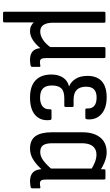

<svg xmlns="http://www.w3.org/2000/svg" viewBox="250 -785 720 1260"><g transform="rotate(90 610.0 -155.0)"><path d="M65 185Q57 185 57 176V-478Q57 -487 65 -487H121Q129 -487 129 -478V-145Q129 -102 143.5 -80.5Q158 -59 187 -59Q213 -59 240 -76.5Q267 -94 289 -125V-478Q289 -487 297 -487H352Q361 -487 361 -478V-102Q361 -76 366.5 -66.5Q372 -57 388 -57Q394 -57 400 -58Q406 -59 412 -60Q419 -61 419 -52V-5Q419 1 411 4Q403 6 392 7Q381 8 373 8Q338 8 318.5 -8Q299 -24 296 -59V-60Q271 -29 242.5 -10.5Q214 8 183 8Q164 8 149.5 0.5Q135 -7 127 -17V176Q127 185 118 185Z M620 8Q546 8 507.5 -28Q469 -64 469 -133Q469 -177 488.5 -207.5Q508 -238 546 -248V-249Q515 -262 496.5 -292.5Q478 -323 478 -369Q478 -431 513.5 -463Q549 -495 619 -495Q690 -495 729 -460Q768 -425 763 -368Q762 -355 753 -355H699Q691 -355 692 -367Q693 -398 675 -413.5Q657 -429 619 -429Q585 -429 567 -412.5Q549 -396 549 -360Q549 -320 569.5 -299Q590 -278 633 -278H674Q682 -278 682 -269V-226Q682 -217 674 -217H625Q579 -217 560 -197.5Q541 -178 541 -135Q541 -96 560.5 -77Q580 -58 621 -58Q659 -58 679 -75Q699 -92 697 -123Q697 -133 704 -133H759Q767 -133 768 -120Q774 -62 736 -27Q698 8 620 8Z M956 8Q899 8 873.5 -28Q848 -64 848 -137V-336Q848 -385 863 -420.5Q878 -456 907 -475.5Q936 -495 979 -495Q1012 -495 1046 -480.5Q1080 -466 1099 -452L1097 -390Q1072 -407 1045.5 -417.5Q1019 -428 995 -428Q971 -428 954 -417Q937 -406 928.5 -384.5Q920 -363 920 -329V-139Q920 -96 933.5 -77.5Q947 -59 978 -59Q1007 -59 1035 -80.5Q1063 -102 1100 -145L1103 -81Q1067 -39 1031.5 -15.5Q996 8 956 8ZM1170 8Q1130 8 1110 -12.5Q1090 -33 1090 -78V-99L1086 -111V-407L1091 -435V-478Q1091 -487 1099 -487H1150Q1158 -487 1158 -478V-102Q1158 -76 1163.5 -66.5Q1169 -57 1185 -57Q1191 -57 1197 -58Q1203 -59 1209 -60Q1216 -61 1216 -52V-6Q1216 1 1208 4Q1200 5 1189 6.5Q1178 8 1170 8Z"/></g></svg>

Font: Sofia Sans Condensed
Style: Regular
Weight: 400
Designer: Botio Nikoltchev, Ani Petrova
Foundry: lettersoup
Version: Version 4.100